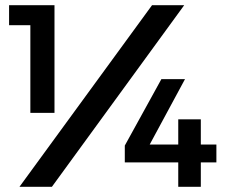

<svg xmlns="http://www.w3.org/2000/svg" viewBox="-20 -720 874 740"><path d="M190 -700V-285H97V-623H15V-700ZM690 -700 180 0H55L566 -700ZM693 -415 557 -163H667V-260H754V-163H814V-94H754V0H667V-94H461V-159L602 -415Z"/></svg>

Font: QuotatisMedium
Style: Regular
Weight: 500
Designer: Julieta Ulanovsky
Foundry: Quotatis-Medium
Version: Version 4.000;PS 004.000;hotconv 1.0.88;makeotf.lib2.5.64775